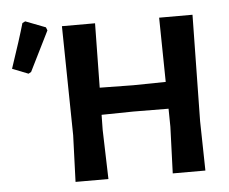

<svg xmlns="http://www.w3.org/2000/svg" viewBox="-50 -734 944 791"><g transform="rotate(-5 422.5 -338.5)"><path d="M70 -671 82 -677 165 -645 170 -632Q141 -573 88 -467L77 -461L11 -487Q52 -608 70 -671ZM368 -644 364 -378 502 -376 637 -378 633 -644H771L764 -204L768 0H633L640 -192L639 -267L493 -268L362 -266L361 -204L367 0H231L238 -192L231 -644Z"/></g></svg>

Font: Alegreya Sans SC
Style: Bold
Weight: 700
Designer: Juan Pablo del Peral
Foundry: Huerta Tipografica
Version: Version 2.007